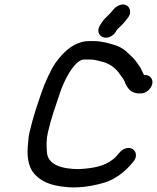

<svg xmlns="http://www.w3.org/2000/svg" viewBox="-20 -855 699 855"><path d="M471.8 -692C486.2 -698.8 493.4 -708.5 500.9 -723C501.1 -723.7 501.5 -724 502.1 -724C516.8 -736.8 529 -749.6 540.4 -764L547.5 -773C566 -794.2 561 -818.8 546.9 -829C528.3 -842.5 501.1 -831 487.2 -815C475.5 -801.4 467.7 -791.5 453.8 -779C439.6 -766 432.9 -754.9 423.8 -740C404.4 -704.2 437 -675.5 471.8 -692ZM626.3 -521H621.3C618.2 -527.7 615.2 -533.7 612.4 -539C604.8 -557.5 598.6 -562.8 587.7 -579C575.9 -595.7 567.6 -602.1 554 -615C535.9 -633.6 515.1 -647.6 485.5 -656C458.7 -663.8 432.6 -672 397.1 -672H375.1C364.5 -672 354.2 -670.7 344.2 -668C292.3 -653.1 258.5 -617.8 226.5 -574C207.8 -547.5 178.4 -483.8 166.2 -447C146.3 -388.9 126 -329.4 111.2 -265C108.3 -252.3 106.5 -239 105.9 -225C98 -164.4 103.9 -113.8 132.7 -81C162.5 -47.4 204.4 -29.1 267.3 -23C321.3 -15.7 381.9 -24.8 427.5 -37C487.9 -50.5 537 -89.2 572.9 -134C600.8 -165.9 578.1 -203.2 542.5 -195C513.5 -188.3 505.8 -160.8 482.5 -145C444.3 -114 391.2 -105 331.5 -102C256.7 -102 189.9 -120.3 188.8 -181C186.4 -204.3 186.4 -235.7 193.4 -266C207.9 -328.6 227.3 -382.8 246.3 -439C259.9 -482.1 288.7 -539.2 313.4 -565C323.9 -577.3 338.6 -590 356.2 -590H378.2C407.3 -590 422.8 -582.3 446.2 -577C476.8 -566 498.6 -547.3 514 -524C523.7 -509.9 527.6 -507.3 534 -494C544.5 -466.9 559.4 -439 600.3 -439H607.3C629.6 -439 652.8 -458.5 657.9 -480.5C663 -502.6 648.5 -521 626.3 -521Z"/></svg>

Font: HoneyBee
Style: BdIt
Weight: 700
Foundry: Cannot Into Space Fonts
Version: Version 0.89